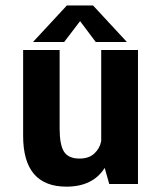

<svg xmlns="http://www.w3.org/2000/svg" viewBox="-20 -688 610 718"><path d="M454.5 -531H338L279.5 -609L220 -531H103.5L230 -667.5H328ZM228.5 10Q66.5 10 66.5 -180V-501H203V-207.5Q203 -147 219.2 -121Q235.5 -95 277.5 -95Q312.5 -95 333 -114.2Q353.5 -133.5 358.5 -160.5V-501H496V0H388.5L371.5 -60Q327 10 228.5 10Z"/></svg>

Font: League Mono Narrow SemiBold
Style: Regular
Weight: 600
Width: 3
Designer: Tyler Finck
Foundry: The League of Moveable Type / Tyler Finck
Version: Version 2.210